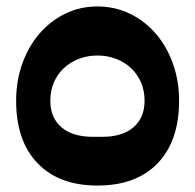

<svg xmlns="http://www.w3.org/2000/svg" viewBox="-20 -600 605 595"><path d="M268 -176H297Q359 -176 393.5 -205.5Q428 -235 428 -288Q428 -319 417 -344.5Q406 -370 386.5 -388.5Q367 -407 340 -417.5Q313 -428 282 -428Q251 -428 224 -417.5Q197 -407 177.5 -388.5Q158 -370 147 -344.5Q136 -319 136 -288Q136 -235 170.5 -205.5Q205 -176 268 -176ZM282 -25Q163 -25 96.5 -94Q30 -163 30 -288Q30 -349 49 -402.5Q68 -456 102 -495.5Q136 -535 182 -557.5Q228 -580 282 -580Q336 -580 382.5 -557.5Q429 -535 463 -495.5Q497 -456 516 -402.5Q535 -349 535 -288Q535 -163 468.5 -94Q402 -25 282 -25Z"/></svg>

Font: IBM Plex Arabic
Style: Bold
Weight: 700
Designer: Mike Abbink, Paul van der Laan, Pieter van Rosmalen, Wael Morcos, Khajak Apelian
Foundry: Bold Monday
Version: Version 1.0